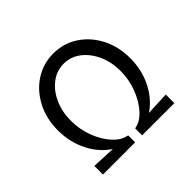

<svg xmlns="http://www.w3.org/2000/svg" viewBox="-133 -709 870 870"><g transform="rotate(-45 302.0 -273.5)"><path d="M73 0H279.5V-44L274 -46Q240.5 -52.5 210.2 -86.2Q180 -120 161.2 -170Q142.5 -220 142.5 -275Q142.5 -332.5 163.5 -379Q184.5 -425.5 220.8 -453.2Q257 -481 302 -481Q347.5 -481 383.5 -453.2Q419.5 -425.5 440.5 -379Q461.5 -332.5 461.5 -275.5Q461.5 -221 442.5 -170.8Q423.5 -120.5 393.2 -86.5Q363 -52.5 329.5 -46L324 -44V0H530.5V-55L417.5 -50Q471 -85.5 502.2 -148Q533.5 -210.5 533.5 -285Q533.5 -360 502.8 -419.2Q472 -478.5 419.5 -512.8Q367 -547 301.5 -547Q236.5 -547 184.2 -513Q132 -479 101 -420Q70 -361 70 -285Q70 -211 101 -148.5Q132 -86 186.5 -50L73 -55Z"/></g></svg>

Font: Spartan
Style: Regular
Weight: 400
Designer: Matt Bailey, Mirko Velimirovic
Foundry: Matt Bailey
Version: Version 1.003; ttfautohint (v1.8.3)